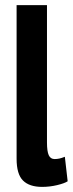

<svg xmlns="http://www.w3.org/2000/svg" viewBox="-20 -720 285 752"><path d="M164 -162Q164 -127 171 -112Q178 -97 194 -97Q203 -97 212.5 -99Q222 -101 234 -106L245 -10Q233 -2 204 5Q175 12 145 12Q95 12 70 -13Q45 -38 45 -98V-700H164Z"/></svg>

Font: PT Sans Narrow
Style: Bold
Weight: 700
Width: 3
Designer: A.Korolkova, O.Umpeleva, V.Yefimov
Foundry: ParaType Ltd
Version: Version 2.003W OFL